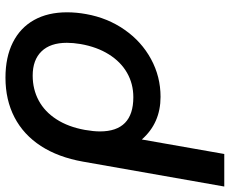

<svg xmlns="http://www.w3.org/2000/svg" viewBox="-89 -741 840 702"><g transform="rotate(90 331.0 -390.0)"><path d="M25 -215Q25 -249.5 31.5 -285Q45.5 -363.5 88.8 -425.5Q132 -487.5 196 -522.2Q260 -557 334 -557Q430 -557 490 -488.5L543 -790H662L571 -273.5Q555 -183 513.8 -119.5Q472.5 -56 409 -23Q345.5 10 264 10Q189 10 135.2 -17Q81.5 -44 53.2 -94.5Q25 -145 25 -215ZM455 -280.5Q460.5 -312 460.5 -335.5Q460.5 -457.5 335.5 -457.5Q286.5 -457.5 246.2 -434.5Q206 -411.5 178.8 -368Q151.5 -324.5 141 -264.5Q136.5 -237.5 136.5 -214.5Q136.5 -154 167.8 -121.8Q199 -89.5 256.5 -89.5Q306.5 -89.5 347.5 -111.5Q388.5 -133.5 416.2 -176.5Q444 -219.5 455 -280.5Z"/></g></svg>

Font: JuliaMono SemiBold
Style: Italic
Weight: 600
Italic angle: -9°
Monospace: yes
Designer: cormullion
Foundry: corm
Version: Version 0.056; ttfautohint (v1.8.4)